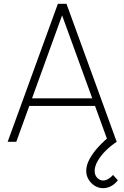

<svg xmlns="http://www.w3.org/2000/svg" viewBox="-20 -740 649 1002"><path d="M518 242Q494.5 242 474.5 229.5Q454.5 217 442.2 196.5Q430 176 430 152Q430 122 447.5 89.8Q465 57.5 494 26Q523 -5.5 558 -33L589 0Q558.5 20 532.2 46Q506 72 490 99.8Q474 127.5 474 152Q474 174.5 487.5 188.2Q501 202 518 202Q531.5 202 545.2 193.8Q559 185.5 570 173L595 201Q578.5 222 558.5 232Q538.5 242 518 242ZM20 0 282 -720H327L589 0H544L289 -701H319L65 0ZM120 -187V-227H488V-187Z"/></svg>

Font: Manrope ExtraLight ExtraLight
Style: Regular
Weight: 250
Version: Version 4.501